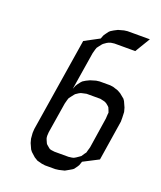

<svg xmlns="http://www.w3.org/2000/svg" viewBox="-124 -732 679 811"><g transform="rotate(20 215.5 -326.0)"><path d="M79.1 -110.8 80.1 -128.9 147 -548.8 212.9 -584 219.2 -600.1 225.1 -608.9 234.9 -622.1 240.2 -627 252.9 -634.8 269 -643.1 293.9 -649.9 309.1 -651.9H409.2L368.2 -584H274.9L259.8 -582L251 -579.1L243.2 -575.2L230 -565.9L226.1 -562L215.8 -548.8L210 -541L207 -532.2L202.1 -514.2L174.8 -344.2L181.2 -359.9L187 -369.1L196.8 -381.8L202.1 -387.2L214.8 -395L231 -402.8L255.9 -410.2L271 -412.1H317.9L332 -410.2L355 -402.8L369.1 -395L390.1 -377.9L396 -369.1L407.2 -344.2L412.1 -326.2L413.1 -300.8V-283.2L384.8 -103L316.9 -67.9L311 -50.8L306.2 -43L295.9 -28.8L291 -24.9L277.8 -17.1L261.2 -7.8L236.8 -2L221.2 0H174.8L160.2 -2L138.2 -7.8L123 -17.1L104 -34.2L97.2 -43L85.9 -67.9L81.1 -85.9ZM141.1 -120.1 142.1 -110.8 145 -103 150.9 -89.8 153.8 -85.9 164.1 -77.1 170.9 -71.8 178.2 -69.8 192.9 -67.9H255.9L271 -69.8L278.8 -71.8L288.1 -77.1L300.8 -85.9L306.2 -89.8L314.9 -103L320.8 -110.8L323.2 -120.1L328.1 -137.2L349.1 -273.9L350.1 -292L351.1 -300.8L348.1 -309.1L342.8 -321.8L338.9 -326.2L328.1 -335L320.8 -338.9L314 -340.8L298.8 -344.2H236.8L221.2 -340.8L212.9 -338.9L205.1 -335L191.9 -326.2L188 -321.8L178.2 -309.1L171.9 -300.8L168.9 -292L164.1 -273.9L142.1 -137.2Z"/></g></svg>

Font: Petahja
Style: Italic
Weight: 400
Designer: T. Christopher White
Version: Version 1.1